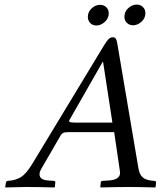

<svg xmlns="http://www.w3.org/2000/svg" viewBox="-20 -822 707 844"><path d="M307.1 -283.2H474.1L433.1 -549.8H431.2L286.1 -295.9Q283.7 -292 283.7 -290Q283.7 -283.2 307.1 -283.2ZM161.1 -79.1Q153.8 -66.4 153.8 -55.7Q153.8 -31.7 189.9 -28.8L216.8 -26.9Q224.1 -26.9 223.1 -19L221.2 0L217.8 2Q147.5 0 92.8 0Q76.2 0 3.9 2L2.9 0L5.9 -19Q7.3 -26.9 15.1 -26.9Q49.8 -29.3 72.8 -43.9Q95.7 -58.6 122.1 -102.1L437 -622.1Q449.7 -643.1 457.5 -650.4Q465.8 -658.2 476.1 -658.2Q485.8 -658.2 489.7 -651.1Q493.7 -644 496.1 -627.9L587.9 -85.9Q592.3 -56.6 605.7 -43.7Q619.1 -30.8 647.9 -27.8L658.2 -26.9Q667 -26.9 666 -19L664.1 0L662.1 2Q591.8 0 548.8 0Q494.1 0 421.9 2L420.9 0L422.9 -19Q423.3 -26.9 431.2 -26.9L459 -28.8Q507.8 -32.2 507.8 -62.5Q507.8 -64.9 506.8 -71.8L481.9 -241.2H282.2Q265.1 -241.2 257.8 -237.8Q250.5 -234.4 245.1 -224.1ZM419.9 -800.8Q436.5 -800.8 447.3 -790.3Q458 -779.8 458 -764.2Q458 -741.2 440.7 -725.6Q423.3 -710 403.8 -710Q387.2 -710 376.7 -720.7Q366.2 -731.4 366.2 -748Q366.2 -770 383.1 -785.4Q399.9 -800.8 419.9 -800.8ZM581.1 -801.8Q597.7 -801.8 608.4 -791Q619.1 -780.3 619.1 -764.2Q619.1 -742.2 602.1 -726.6Q585 -710.9 564.9 -710.9Q548.3 -710.9 537.6 -721.7Q526.9 -732.4 526.9 -748Q526.9 -771 543.9 -786.4Q561 -801.8 581.1 -801.8Z"/></svg>

Font: Linux Libertine G
Style: Italic
Weight: 400
Italic angle: -12°
Designer: Philipp H. Poll
Foundry: Philipp H. Poll
Version: Version 5.1.3